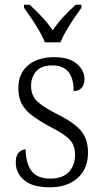

<svg xmlns="http://www.w3.org/2000/svg" viewBox="-20 -786 437 816"><path d="M192 10Q118 10 82.5 -20.5Q47 -51 47 -95Q47 -126 60.5 -138.5Q74 -151 89 -151Q89 -96 112.5 -61.5Q136 -27 194 -27Q246 -27 272.5 -55Q299 -83 299 -129Q299 -153 290.5 -171.5Q282 -190 260 -207Q238 -224 197 -245Q147 -272 116.5 -295Q86 -318 72 -345.5Q58 -373 58 -412Q58 -474 99.5 -508.5Q141 -543 210 -543Q274 -543 306.5 -515Q339 -487 339 -450Q339 -426 327 -412.5Q315 -399 293 -399Q293 -508 203 -508Q156 -508 134 -483Q112 -458 112 -421Q112 -379 140 -353.5Q168 -328 227 -299Q298 -263 326 -228Q354 -193 354 -138Q354 -68 309.5 -29Q265 10 192 10ZM171 -606Q162 -629 146.5 -655.5Q131 -682 113.5 -708Q96 -734 82 -753V-766H106Q135 -739 159 -713.5Q183 -688 204 -657Q225 -688 248.5 -713.5Q272 -739 302 -766H326V-753Q312 -734 294.5 -708Q277 -682 261.5 -655.5Q246 -629 237 -606Z"/></svg>

Font: Noto Serif Hebrew SemiCondensed Light
Style: Regular
Weight: 300
Width: 4
Designer: Monotype Design Team
Foundry: Monotype Imaging Inc.
Version: Version 2.004; ttfautohint (v1.8.4.7-5d5b)